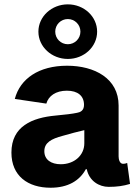

<svg xmlns="http://www.w3.org/2000/svg" viewBox="-20 -856 634 886"><path d="M213.4 10.3C293.5 10.3 347.2 -22 376 -75.2H380.4C391.6 -20.5 438 6.3 481.4 6.3C520.5 6.3 549.3 2 580.1 -7.3L566.9 -104C559.6 -101.1 555.2 -100.1 547.9 -100.1C532.2 -100.1 527.3 -120.6 527.3 -134.3V-369.1C527.3 -493.7 417 -552.7 289.6 -552.7C159.7 -552.7 72.8 -493.2 48.3 -399.4L193.8 -377.9C203.6 -413.1 237.3 -437.5 288.6 -437.5C338.9 -437.5 367.7 -413.6 367.7 -372.1C367.7 -344.7 349.6 -337.9 335.4 -335.4C313 -330.6 282.7 -327.1 237.3 -322.8C128.4 -313 32.7 -273.4 32.7 -151.9C32.7 -43.9 108.9 10.3 213.4 10.3ZM260.3 -98.1C216.3 -98.1 184.6 -118.7 184.6 -158.2C184.6 -197.8 216.8 -215.3 268.6 -229C305.7 -240.2 338.9 -248 369.1 -255.4V-194.8C369.1 -139.2 322.8 -98.1 260.3 -98.1ZM293 -584C367.7 -584 428.2 -640.1 428.2 -710C428.2 -779.8 367.7 -835.9 293 -835.9C218.3 -835.9 157.2 -779.8 157.2 -710C157.2 -640.1 218.3 -584 293 -584ZM293 -651.9C260.7 -651.9 234.9 -677.7 234.9 -710C234.9 -742.2 260.7 -768.1 293 -768.1C325.2 -768.1 351.1 -742.2 351.1 -710C351.1 -677.7 325.2 -651.9 293 -651.9Z"/></svg>

Font: Raveo
Style: Bold
Weight: 700
Designer: Jakub Foglar, Rasmus Andersson (Inter)
Foundry: Jakubfoglar.com
Version: Version 1.100;Glyphs 3.2.3 (3260)